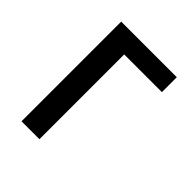

<svg xmlns="http://www.w3.org/2000/svg" viewBox="-200 -868 1001 1001"><g transform="rotate(45 300.0 -367.5)"><path d="M119 0V-735H529V-625H251V0Z"/></g></svg>

Font: Iosevka Curly XBdEx
Style: Regular
Weight: 800
Width: 7
Monospace: yes
Designer: Belleve Invis
Foundry: Belleve Invis
Version: Version 11.1.0; ttfautohint (v1.8.3)